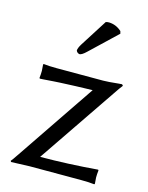

<svg xmlns="http://www.w3.org/2000/svg" viewBox="-105 -740 626 810"><g transform="rotate(15 208.0 -335.0)"><path d="M255.9 -670.9Q262.2 -672.9 270 -672.9Q301.3 -671.9 325.2 -649.9L328.1 -639.2L212.9 -529.8Q193.8 -511.2 183.1 -511.2Q171.9 -514.2 168.9 -523.9Q169.9 -535.2 180.2 -551.8ZM135.7 -49.8Q257.3 -50.3 386.2 -61L388.2 -58.1Q386.2 -42 386.2 -26.9Q386.2 -23.4 388.2 0L386.2 2.9Q363.3 0 330.1 0H104Q104 0 22.9 2.9L20 -1.5Q26.9 -9.3 42 -32.2L276.9 -378.9Q258.3 -378.4 238.8 -377.9Q219.2 -377.4 201.9 -376.7Q184.6 -376 166.7 -375.2Q148.9 -374.5 134.8 -373.8Q120.6 -373 106.4 -372.1Q92.3 -371.1 82.8 -370.4Q73.2 -369.6 64.5 -369.1Q55.7 -368.7 53 -368.4Q50.3 -368.2 48.8 -368.2L46.9 -371.1Q48.8 -387.2 48.8 -401.9Q48.8 -405.3 46.9 -429.2L48.8 -432.1Q71.8 -429.2 105 -429.2H309.1Q329.6 -429.2 376 -434.1Q387.7 -435.5 389.6 -435.1Q394.5 -433.1 395 -429.2Q386.7 -419.4 365.2 -387.2Z"/></g></svg>

Font: Linux Biolinum O
Style: Regular
Weight: 400
Designer: Philipp H. Poll
Foundry: Philipp H. Poll
Version: Version 1.0.4